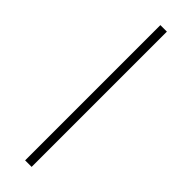

<svg xmlns="http://www.w3.org/2000/svg" viewBox="59 -571 542 542"><g transform="rotate(-45 330.0 -300.0)"><path d="M60 -287V-313H600V-287Z"/></g></svg>

Font: Kalnia Expanded Light
Style: Regular
Weight: 300
Width: 7
Designer: Frida Medrano
Foundry: Frida Medrano
Version: Version 1.105